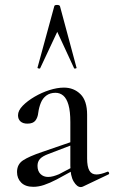

<svg xmlns="http://www.w3.org/2000/svg" viewBox="-20 -750 462 778"><path d="M316 6Q312 8 307 8Q292 8 278.5 -14.5Q265 -37 265 -79V-255Q265 -299 257.5 -325Q250 -351 236.5 -362.5Q223 -374 205 -374Q183 -374 168 -363Q153 -352 145.5 -333.5Q138 -315 135 -293Q133 -274 123.5 -261.5Q114 -249 91 -249Q73 -249 63 -258Q53 -267 53 -283Q53 -302 72 -321.5Q91 -341 120 -358Q149 -375 180.5 -385Q212 -395 239 -395Q279 -395 306 -368.5Q333 -342 333 -285V-108Q333 -75 342 -59Q351 -43 371 -43Q388 -43 415 -54Q419 -56 421.5 -50.5Q424 -45 419 -43ZM115 7Q83 7 66 -10Q49 -27 49 -53Q49 -84 73 -100Q97 -116 150 -134L275 -177L278 -165L176 -126Q152 -117 142 -106Q132 -95 132 -78Q132 -57 144 -45Q156 -33 175 -33Q185 -33 196 -36Q207 -39 219 -44L295 -84L296 -70L210 -23Q181 -8 158.5 -0.5Q136 7 115 7ZM290 -476Q292 -474 286.5 -472.5Q281 -471 280 -474L212 -621L143 -474Q142 -471 136.5 -472.5Q131 -474 132 -476L200 -725Q201 -730 211 -730Q221 -730 223 -725Z"/></svg>

Font: Cormorant Medium
Style: Regular
Weight: 500
Designer: Christian Thalmann (Catharsis Fonts)
Foundry: Catharsis Fonts
Version: Version 4.000